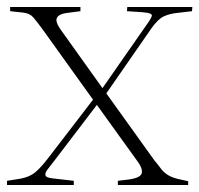

<svg xmlns="http://www.w3.org/2000/svg" viewBox="-20 -529 570 549"><path d="M0 0V-12L38 -18Q65 -23 81 -36.5Q97 -50 117 -76L246 -244L104 -442Q85 -468 75 -479.5Q65 -491 46 -493L9 -497V-509H210V-497L171 -492Q149 -489 143 -478.5Q137 -468 153 -445L273 -277L397 -455Q411 -474 414 -483Q417 -492 388 -494L343 -497L344 -509H530L529 -497L486 -492Q466 -490 449 -482.5Q432 -475 413 -448L284 -262L421 -71Q432 -58 440 -47Q448 -36 461 -28Q474 -20 499 -15L518 -11V0H317V-12L350 -16Q383 -21 385.5 -34.5Q388 -48 373 -68L257 -229L135 -69Q124 -55 116 -44.5Q108 -34 110 -27.5Q112 -21 130 -19L191 -12V0Z"/></svg>

Font: Literata 72pt ExtraLight
Style: Regular
Weight: 200
Designer: Latin by Veronika Burian and Jose Scaglione. Greek by Irene Vlachou. Cyrillic by Vera Evstafieva.
Foundry: TypeTogether
Version: Version 3.002